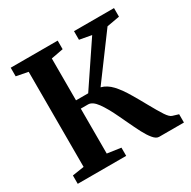

<svg xmlns="http://www.w3.org/2000/svg" viewBox="-164 -904 1060 1064"><g transform="rotate(-30 366.0 -371.5)"><path d="M37 0V-53.5L112 -65V-673.5L37 -688V-743H337.5V-688L260 -673.5V-405.5H338L518.5 -674L442 -688V-743H698V-688L616.5 -673.5L414 -400Q451 -390.5 481.5 -357.8Q512 -325 543.5 -271Q564.5 -236 590.5 -188.5Q624 -128 643.5 -98.5Q663 -69 678.5 -64.5L716.5 -53V0H557.5Q539.5 0 520.8 -22.8Q502 -45.5 484.5 -79.2Q467 -113 440.5 -169.5L422.5 -207.5Q390.5 -275.5 362.5 -314Q334.5 -352.5 306.5 -352.5H260V-65L347 -52.5V0Z"/></g></svg>

Font: Merriweather Text
Style: Bold
Weight: 700
Designer: Eben Sorkin
Foundry: Eben Sorkin
Version: Version 2.100